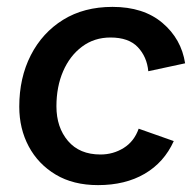

<svg xmlns="http://www.w3.org/2000/svg" viewBox="-20 -529 568 558"><path d="M265 9Q193 9 142 -21.5Q91 -52 63.5 -103.5Q36 -155 36 -219Q36 -303 69.5 -368.5Q103 -434 163.5 -471.5Q224 -509 307 -509Q397 -509 452 -462.5Q507 -416 518 -345L411 -322Q407 -364 380.5 -392Q354 -420 301 -420Q254 -420 218.5 -393.5Q183 -367 163.5 -322Q144 -277 144 -220Q144 -159 177.5 -119.5Q211 -80 272 -80Q309 -80 339.5 -99Q370 -118 383 -155L485 -119Q457 -57 400.5 -24Q344 9 265 9Z"/></svg>

Font: Prodigy Sans Medium
Style: Italic
Weight: 500
Italic angle: -13°
Designer: Wei Huang
Foundry: Wei Huang
Version: Version 1.003; ttfautohint (v1.8.3)